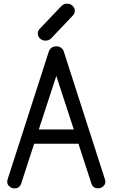

<svg xmlns="http://www.w3.org/2000/svg" viewBox="-20 -1020 609 1039"><path d="M189.9 -319.3H379.4L284.7 -608.9ZM20.8 -48.1 244.6 -742.4Q248.5 -753.9 259.3 -761.7Q270 -769.5 284.7 -769.3Q299.3 -769.5 310.2 -761.7Q321 -753.9 324.7 -742.7L548.3 -48.1Q551 -38.6 549.6 -30.2Q548.1 -21.7 542.7 -15.9Q537.4 -10 530.3 -5.9Q523.2 -1.7 514.8 -1.1Q506.3 -0.5 498.7 -2.3Q491 -4.2 484.5 -10.3Q478 -16.4 474.9 -25.9L404.5 -242.2H164.8L94.5 -26.1Q91.6 -16.6 85.1 -10.3Q78.6 -3.9 70.9 -2.1Q63.2 -0.2 54.8 -0.7Q46.4 -1.2 39.2 -5.5Q32 -9.8 26.6 -15.6Q21.2 -21.5 19.7 -30Q18.1 -38.6 20.8 -48.1ZM311.8 -986.8Q323.2 -998.8 340.5 -999.9Q357.7 -1001 370.6 -990.5Q383.5 -980 384.8 -964.1Q386 -948.2 374.5 -936.3L257.6 -813.2Q246.1 -801.3 228.9 -800.2Q211.7 -799.1 198.7 -809.6Q185.8 -820.1 184.6 -835.9Q183.3 -851.8 194.6 -863.8Z"/></svg>

Font: Tecnico
Style: Grueso
Weight: 700
Version: Version 1.3